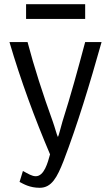

<svg xmlns="http://www.w3.org/2000/svg" viewBox="-20 -731 529 913"><path d="M463 -531C407 -332 349 -140 282 35C252 111 226 162 169 162C121 162 92 144 73 134L89 82C115 96 132 107 150 107C190 107 207 43 218 3C146 -166 78 -350 25 -531H111C142 -413 184 -283 231 -153C242 -122 249 -93 255 -80C259 -82 269 -127 277 -153C317 -279 349 -396 385 -531ZM385 -641H104V-711H385Z"/></svg>

Font: Repo Regular
Style: Regular
Weight: 400
Designer: Stefan Peev
Foundry: Context Ltd
Version: Version 1.502